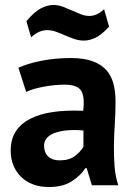

<svg xmlns="http://www.w3.org/2000/svg" viewBox="-20 -743 536 771"><path d="M54 -471Q94 -489 149 -499.5Q204 -510 264 -510Q316 -510 351 -497.5Q386 -485 406.5 -462Q427 -439 435.5 -407Q444 -375 444 -335Q444 -291 441 -246.5Q438 -202 437.5 -159Q437 -116 440 -75.5Q443 -35 455 1H349L328 -68H323Q303 -37 267.5 -14.5Q232 8 176 8Q141 8 113 -2.5Q85 -13 65 -32.5Q45 -52 34 -78.5Q23 -105 23 -138Q23 -184 43.5 -215.5Q64 -247 102.5 -266.5Q141 -286 194.5 -293.5Q248 -301 314 -298Q321 -354 306 -378.5Q291 -403 239 -403Q200 -403 156.5 -395Q113 -387 85 -374ZM219 -99Q258 -99 281 -116.5Q304 -134 315 -154V-219Q284 -222 255.5 -220Q227 -218 205 -211Q183 -204 170 -191Q157 -178 157 -158Q157 -130 173.5 -114.5Q190 -99 219 -99ZM86 -658Q117 -695 143.5 -709Q170 -723 194 -723Q214 -723 232.5 -716Q251 -709 269 -701Q287 -693 304 -686Q321 -679 339 -679Q353 -679 367.5 -685Q382 -691 398 -706L418 -636Q389 -604 364.5 -592Q340 -580 317 -580Q297 -580 278 -586.5Q259 -593 241 -601Q223 -609 205 -615.5Q187 -622 169 -622Q154 -622 138 -615.5Q122 -609 105 -593Z"/></svg>

Font: PTSans
Style: Bold
Weight: 700
Designer: A.Korolkova, O.Umpeleva, V.Yefimov
Foundry: ParaType Ltd
Version: Version 2.003W OFL